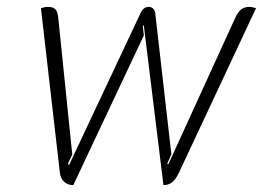

<svg xmlns="http://www.w3.org/2000/svg" viewBox="-20 -529 775 558"><path d="M154 -27 99 -505Q110 -509 119 -509Q134 -509 140.5 -502.5Q147 -496 149 -480L190 -80L177 -52L181 -50L389 -492Q397 -509 413 -509Q420 -509 425 -504Q430 -499 431 -492L478 -81L466 -53L469 -51L665 -480Q673 -496 682 -502.5Q691 -509 706 -509Q713 -509 724 -505L500 -27Q491 -8 480.5 0.5Q470 9 455 9L398 -455L395 -454L398 -426L193 9Q177 9 166.5 -0.5Q156 -10 154 -27Z"/></svg>

Font: K2D Thin
Style: Italic
Weight: 100
Italic angle: -10°
Designer: Katatrad Aksorn Co.,Ltd.
Foundry: Cadson Demak Co.,Ltd.
Version: Version 1.000; ttfautohint (v1.6)